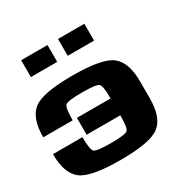

<svg xmlns="http://www.w3.org/2000/svg" viewBox="-190 -1055 1223 1234"><g transform="rotate(-30 422.0 -437.5)"><path d="M359.4 0Q136.7 0 68.4 -54.7Q0 -109.4 0 -250H218.8Q218.8 -156.2 236.3 -140.6Q253.9 -125 359.4 -125Q464.8 -125 482.4 -140.6Q500 -156.2 500 -250H250V-375H500Q500 -468.8 482.4 -484.4Q464.8 -500 359.4 -500Q253.9 -500 236.3 -484.4Q218.8 -468.8 218.8 -375H0Q0 -515.6 68.4 -570.3Q136.7 -625 359.4 -625Q582 -625 650.4 -570.3Q718.8 -515.6 718.8 -375V-250Q718.8 -109.4 650.4 -54.7Q582 0 359.4 0ZM593.8 -875V-750H398.4V-875ZM320.3 -875V-750H125V-875Z"/></g></svg>

Font: CraftyPE
Style: Regular
Weight: 400
Designer: Erek Butcher
Foundry: Haunted Coop
Version: Version 0.018;April 4, 2024;FontCreator 15.0.0.2962 64-bit